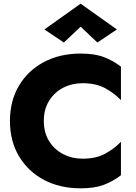

<svg xmlns="http://www.w3.org/2000/svg" viewBox="-20 -1007 741 1043"><path d="M418 -862 327 -776 221 -847 418 -987 615 -847 509 -776ZM218 -350Q218 -286 247 -240Q276 -194 323.5 -169.5Q371 -145 428 -145Q502 -145 552 -172.5Q602 -200 637 -237V-55Q594 -22 544 -3Q494 16 418 16Q305 16 218.5 -30Q132 -76 83 -158.5Q34 -241 34 -350Q34 -459 83 -541.5Q132 -624 218.5 -670Q305 -716 418 -716Q494 -716 544 -697Q594 -678 637 -645V-463Q602 -500 552 -527.5Q502 -555 428 -555Q371 -555 323.5 -530.5Q276 -506 247 -460Q218 -414 218 -350Z"/></svg>

Font: Jost*
Style: Bold
Weight: 700
Version: Version 3.7